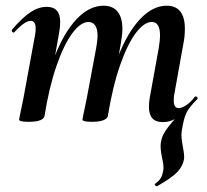

<svg xmlns="http://www.w3.org/2000/svg" viewBox="-20 -419 725 673"><path d="M47 0 51 -21Q61 -68 62 -74L103 -297Q105 -306 105 -319Q105 -346 88 -346Q67 -346 30 -306Q29 -305 27 -305Q24 -305 22 -308.5Q20 -312 22 -315Q58 -357 86.5 -376Q115 -395 144 -395Q191 -395 191 -342Q191 -327 188 -309L136 -12Q131 8 80 8Q47 8 47 0ZM269 0 273 -21Q283 -68 284 -74L317 -250Q322 -278 322 -293Q322 -318 313.5 -330Q305 -342 290 -342Q263 -342 233.5 -302.5Q204 -263 178 -188Q152 -113 136 -12L118 -13Q137 -131 170.5 -218Q204 -305 248.5 -352Q293 -399 343 -399Q375 -399 392 -378.5Q409 -358 409 -317Q409 -299 404 -269L358 -12Q356 -3 342 2.5Q328 8 302 8Q269 8 269 0ZM541 -294Q541 -342 512 -342Q486 -342 457 -304.5Q428 -267 401.5 -192Q375 -117 358 -12L340 -13Q359 -133 393.5 -220Q428 -307 472 -353Q516 -399 564 -399Q628 -399 628 -318Q628 -291 623 -267L591 -89Q589 -80 589 -67Q589 -40 606 -40Q617 -40 632.5 -50Q648 -60 663 -80Q664 -81 666 -81Q670 -81 672 -77.5Q674 -74 671 -71Q642 -42 633 -22.5Q624 -3 618 34Q616 48 616 53Q616 64 618 77.5Q620 91 621 96Q627 126 625 139Q621 163 602 183.5Q583 204 530 234H529Q526 234 523.5 230Q521 226 524 225Q539 214 544.5 203.5Q550 193 552 180Q553 176 553 169Q553 154 548 134Q547 129 545 117Q543 105 543 94Q543 65 560 39.5Q577 14 613 -23L616 -16Q584 9 550 9Q502 9 502 -45Q502 -59 505 -77L536 -248Q541 -278 541 -294Z"/></svg>

Font: Cormorant Infant
Style: Bold Italic
Weight: 700
Italic angle: -10°
Designer: Christian Thalmann (Catharsis Fonts)
Foundry: Catharsis Fonts
Version: Version 4.000